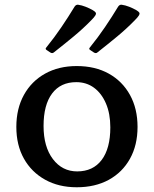

<svg xmlns="http://www.w3.org/2000/svg" viewBox="-20 -782 650 811"><path d="M304 9Q228 9 170.5 -23Q113 -55 81 -112Q49 -169 49 -246Q49 -323 81 -381Q113 -439 170.5 -471Q228 -503 304 -503Q382 -503 439.5 -471Q497 -439 529 -381Q561 -323 561 -246Q561 -169 529 -111.5Q497 -54 439.5 -22.5Q382 9 304 9ZM306 -58Q373 -58 409.5 -106.5Q446 -155 446 -244Q446 -302 427.5 -345Q409 -388 377 -411.5Q345 -435 302 -435Q236 -435 200 -387Q164 -339 164 -250Q164 -162 203.5 -110Q243 -58 306 -58ZM392 -561Q386 -555 377 -560L362 -570Q353 -575 360 -582Q394 -624 423.5 -667.5Q453 -711 479 -754Q485 -763 494 -762Q509 -760 525.5 -753.5Q542 -747 556 -739Q566 -733 568.5 -728.5Q571 -724 566.5 -716.5Q562 -709 549 -696Q515 -661 474.5 -627.5Q434 -594 392 -561ZM208 -561Q201 -555 193 -560L178 -570Q169 -575 176 -582Q210 -624 239.5 -667.5Q269 -711 295 -754Q301 -763 310 -762Q325 -760 341.5 -753.5Q358 -747 372 -739Q382 -733 384.5 -728.5Q387 -724 382.5 -716.5Q378 -709 365 -696Q331 -661 290.5 -627.5Q250 -594 208 -561Z"/></svg>

Font: Hahmlet Medium
Style: Regular
Weight: 500
Version: Version 1.002